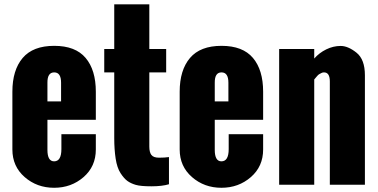

<svg xmlns="http://www.w3.org/2000/svg" viewBox="-20 -867 1775 901"><path d="M38.1 -165.5V-436.5Q38.1 -538.1 86.4 -595Q134.8 -651.9 234.4 -651.9Q334 -651.9 381.8 -595.2Q429.7 -538.6 429.7 -436.5V-304.7H202.6V-163.6Q202.6 -109.9 233.9 -109.9Q268.1 -109.9 268.1 -167.5V-237.3H429.7V-165.5Q429.7 -85.9 372.1 -35.9Q314.5 14.2 233.9 14.2Q153.3 14.2 95.7 -36.1Q38.1 -86.4 38.1 -165.5ZM202.6 -391.1H266.6V-479Q266.6 -527.3 234.4 -527.3Q202.1 -527.3 202.6 -479Z M516.1 -218.8V-527.3H469.2V-637.2H516.1V-846.7H680.7V-637.2H759.8V-527.3H680.7V-179.2Q680.7 -152.8 690.4 -139.9Q700.2 -127 726.6 -127Q752.9 -127 772.9 -129.9V-2.4Q740.7 7.3 690.4 7.3Q640.1 7.3 616.9 0.5Q593.8 -6.3 577.9 -17.8Q562 -29.3 545.7 -54.4Q529.3 -79.6 522.7 -122.8Q516.1 -166 516.1 -218.8Z M823.2 -165.5V-436.5Q823.2 -538.1 871.6 -595Q919.9 -651.9 1019.5 -651.9Q1119.1 -651.9 1167 -595.2Q1214.8 -538.6 1214.8 -436.5V-304.7H987.8V-163.6Q987.8 -109.9 1019 -109.9Q1053.2 -109.9 1053.2 -167.5V-237.3H1214.8V-165.5Q1214.8 -85.9 1157.2 -35.9Q1099.6 14.2 1019 14.2Q938.5 14.2 880.9 -36.1Q823.2 -86.4 823.2 -165.5ZM987.8 -391.1H1051.8V-479Q1051.8 -527.3 1019.5 -527.3Q987.3 -527.3 987.8 -479Z M1290 0V-637.2H1454.6V-592.3Q1478 -619.1 1511 -635.3Q1543.9 -651.4 1578.6 -651.4Q1613.3 -651.4 1652.8 -619.9Q1692.4 -588.4 1692.4 -513.7V0H1527.8V-484.9Q1527.8 -527.3 1500.5 -527.3Q1494.1 -527.3 1489.5 -524.9Q1484.9 -522.5 1479 -519.5Q1473.1 -516.6 1466.8 -508.5Q1460.4 -500.5 1454.6 -494.1V0Z"/></svg>

Font: Oswald-Bold
Style: Bold
Weight: 700
Designer: vernon adams
Foundry: vernon adams
Version: Version 2.002; ttfautohint (v0.92.18-e454-dirty) -l 8 -r 50 